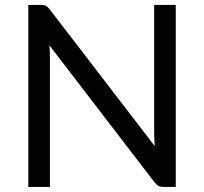

<svg xmlns="http://www.w3.org/2000/svg" viewBox="-20 -736 804 756"><path d="M672 -716.5V0H623.5Q612 0 604.2 -4Q596.5 -8 589 -17.5L174.5 -557.5Q175.5 -545 176 -533Q176.5 -521 176.5 -510.5V0H91.5V-716.5H141.5Q148 -716.5 152.5 -715.8Q157 -715 160.5 -713.2Q164 -711.5 167.5 -708.2Q171 -705 175 -700L589.5 -160.5Q588.5 -173.5 587.8 -185.8Q587 -198 587 -209V-716.5Z"/></svg>

Font: TypoPRO Lato
Style: Regular
Weight: 400
Designer: Lukasz Dziedzic with Adam Twardoch and Botio Nikoltchev
Foundry: tyPoland Lukasz Dziedzic
Version: Version 2.010; 2014-09-01; http://www.latofonts.com/